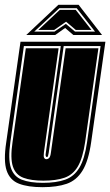

<svg xmlns="http://www.w3.org/2000/svg" viewBox="-25 -765 457 796"><path d="M151 11Q91 11 53.5 -3.5Q16 -18 2.5 -58Q-11 -98 1 -176L60 -592H412L353 -176Q342 -98 317 -57.5Q292 -17 251.5 -3Q211 11 151 11ZM153 -7Q208 -7 245 -20Q282 -33 304 -69.5Q326 -106 336 -176L392 -574H239L177 -132Q175 -121 174 -118Q173 -114 169 -114Q166 -114 165 -118Q163 -121 165 -132L227 -574H74L18 -176Q8 -106 20 -69.5Q32 -33 65.5 -20Q99 -7 153 -7ZM155 -16Q104 -16 72 -28Q40 -40 28.5 -74.5Q17 -109 27 -176L82 -565H218L157 -132Q155 -115 158 -111Q161 -105 167 -105Q174 -105 179 -110.5Q184 -116 186 -132L247 -565H383L328 -176Q318 -109 297.5 -74.5Q277 -40 242 -28Q207 -16 155 -16ZM84 -620 217 -745H301L398 -620H279L245 -649L204 -620ZM117 -634H201L248 -666L286 -634H369L293 -731H221ZM134 -641 223 -724H289L354 -641H289L249 -675L200 -641Z"/></svg>

Font: Alumni Sans Collegiate One
Style: Italic
Weight: 400
Italic angle: -8°
Designer: Robert E. Leuschke
Foundry: Robert E. Leuschke
Version: Version 1.100